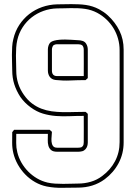

<svg xmlns="http://www.w3.org/2000/svg" viewBox="-20 -897 657 928"><path d="M255.9 -876Q272 -876 289.3 -876.5Q306.6 -877 324.5 -877Q342.3 -877 360.1 -876.2Q377.9 -875.5 395 -873Q411.6 -870.6 427.5 -865.5Q443.4 -860.4 458.5 -852.5Q469.7 -846.2 480.7 -838.9Q491.7 -831.5 501.5 -822.3Q537.6 -789.1 557.6 -748Q577.6 -707 577.6 -657.2V-208.5Q577.6 -154.8 553.5 -108.9Q529.3 -63 486.3 -30.8Q458.5 -10.3 425.8 -0.2Q393.1 9.8 357.9 9.8Q319.8 9.8 282 10.7Q244.1 11.7 206.1 4.4Q176.8 -1.5 150.1 -16.6Q123.5 -31.7 102.3 -53.5Q81.1 -75.2 66.2 -101.8Q51.3 -128.4 44.4 -157.2Q38.6 -182.1 38.8 -207.5Q39.1 -232.9 39.1 -258.3Q41.5 -260.7 43.5 -263.7Q45.4 -266.6 47.9 -269.5H220.2Q223.1 -267.1 225.8 -264.6Q228.5 -262.2 231 -259.8Q231 -251.5 229.5 -238.3Q228 -225.1 229 -212.9Q230 -200.7 235.8 -191.9Q241.7 -183.1 255.9 -183.1H357.9Q361.8 -183.1 365.5 -183.6Q369.1 -184.1 373 -185.1L378.9 -189.5Q382.8 -193.8 383.8 -199.2Q384.8 -204.6 384.8 -210Q385.3 -242.2 385 -273.4Q384.8 -304.7 384.8 -336.9Q349.6 -336.9 316.2 -335.4Q282.7 -334 250.5 -336.4Q218.3 -338.9 187.7 -347.9Q157.2 -356.9 127.9 -378.4Q113.8 -388.7 101.1 -401.4Q88.4 -414.1 78.6 -428.2Q59.1 -458 49.1 -489.5Q39.1 -521 39.1 -556.6Q39.1 -573.2 38.3 -592.5Q37.6 -611.8 37.6 -631.6Q37.6 -651.4 38.8 -670.9Q40 -690.4 44.4 -708Q53.2 -746.1 73.2 -776.6Q93.3 -807.1 121.1 -828.9Q148.9 -850.6 183.3 -862.8Q217.8 -875 255.9 -876ZM255.9 -856.4Q221.2 -855.5 189.9 -844.2Q158.7 -833 133.3 -813.2Q107.9 -793.5 89.6 -765.4Q71.3 -737.3 63.5 -703.1Q59.6 -686 58.3 -666.7Q57.1 -647.5 57.1 -627.7Q57.1 -607.9 57.9 -589.4Q58.6 -570.8 58.6 -555.2Q58.6 -523.4 67.6 -494.4Q76.7 -465.3 95.2 -439Q113.3 -413.1 134.8 -397Q156.2 -380.9 179.9 -371.8Q203.6 -362.8 229.5 -359.1Q255.4 -355.5 282.5 -355Q309.6 -354.5 337.4 -355.5Q365.2 -356.4 393.6 -356.4Q396.5 -354 399.2 -351.6Q401.9 -349.1 404.3 -346.7V-208.5Q404.3 -199.7 401.9 -191.4Q399.4 -183.1 393.6 -176.3Q386.7 -168.5 377.2 -166Q367.7 -163.6 357.9 -163.6H255.9Q236.3 -163.6 226.8 -171.9Q217.3 -180.2 213.9 -192.9Q210.4 -205.6 210.9 -220.7Q211.4 -235.8 211.4 -250H58.6Q58.6 -228 58.3 -205.8Q58.1 -183.6 63.5 -161.6Q69.8 -135.3 83.5 -111.3Q97.2 -87.4 116.2 -68.1Q135.3 -48.8 158.9 -34.9Q182.6 -21 209.5 -14.6Q227.1 -10.7 246.3 -9.5Q265.6 -8.3 285.2 -8.3Q304.7 -8.3 323.2 -9Q341.8 -9.8 357.9 -9.8Q389.2 -9.8 419.2 -18.6Q449.2 -27.3 474.1 -46.4Q514.2 -76.2 536.1 -117.9Q558.1 -159.7 558.1 -210Q558.6 -266.1 558.3 -322Q558.1 -377.9 558.1 -434.1Q558.1 -489.7 558.3 -544.7Q558.6 -599.6 558.1 -654.8Q558.1 -683.1 550.5 -710Q543 -736.8 528.8 -760.3Q514.6 -783.7 494.6 -802.7Q474.6 -821.8 449.2 -835.4Q421.9 -849.6 391.6 -854Q375.5 -856.4 357.7 -857.2Q339.8 -857.9 322.3 -857.7Q304.7 -857.4 287.6 -856.9Q270.5 -856.4 255.9 -856.4ZM393.6 -509.8Q357.4 -509.8 321.3 -508.1Q285.2 -506.3 249 -510.3Q230 -512.7 220.7 -525.4Q211.4 -538.1 211.4 -556.6V-658.7Q211.4 -667 214.4 -676.3Q217.3 -685.5 223.1 -691.4Q229.5 -697.3 241.2 -700.4Q252.9 -703.6 267.1 -704.8Q281.2 -706.1 296.1 -705.8Q311 -705.6 323.7 -704.8Q336.4 -704.1 345.7 -703.4Q355 -702.6 357.9 -702.6Q368.7 -702.6 379.6 -699Q390.6 -695.3 396.5 -685.5Q404.3 -672.9 404.3 -657.2V-519.5ZM231 -555.2Q231 -543 237.1 -536.1Q243.2 -529.3 255.9 -529.3H384.8Q384.8 -561 385 -592.3Q385.3 -623.5 384.8 -655.3Q384.8 -662.1 383.5 -667Q382.3 -671.9 378.4 -677.2Q373.5 -680.7 368.7 -681.9Q363.8 -683.1 357.9 -683.1H255.9Q245.1 -683.1 237.3 -677.2Q231 -668 231 -657.2Z"/></svg>

Font: Preussische VI 9 Linie
Style: Regular
Weight: 400
Designer: Peter Wiegel
Foundry: Peter Wiegel
Version: Version 1.000 2009 initial release